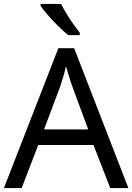

<svg xmlns="http://www.w3.org/2000/svg" viewBox="-20 -964 679 984"><path d="M545 0 459 -221H176L91 0H0L279 -717H360L638 0ZM352 -517Q349 -525 342 -546Q335 -567 328.5 -589.5Q322 -612 318 -624Q311 -593 302 -563.5Q293 -534 287 -517L206 -301H432ZM293 -944Q304 -922 320.5 -894.5Q337 -867 355.5 -841Q374 -815 389 -796V-784H330Q307 -802 278 -830.5Q249 -859 224.5 -887.5Q200 -916 188 -934V-944Z"/></svg>

Font: Noto Sans Ogham
Style: Regular
Weight: 400
Designer: Monotype Design Team
Foundry: Monotype Imaging Inc.
Version: Version 2.001; ttfautohint (v1.8.4.7-5d5b)